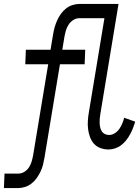

<svg xmlns="http://www.w3.org/2000/svg" viewBox="-94 -755 714 980"><path d="M-74 205 -71 131H0Q16 131 30.5 122Q45 113 54 99Q63 85 67.5 69.5Q72 54 75 38L152 -427H35L38 -501H164L177 -580Q180 -598 185 -616Q190 -634 198 -651.5Q206 -669 217 -684.5Q228 -700 243.5 -712Q259 -724 277 -729.5Q295 -735 313 -735H511L418 -172Q416 -160 415 -148.5Q414 -137 414.5 -126Q415 -115 417.5 -104Q420 -93 426 -84Q432 -75 442 -70.5Q452 -66 463 -66Q478 -66 492 -75Q506 -84 515 -97Q524 -110 530 -124.5Q536 -139 540 -154L596 -134Q591 -117 584.5 -100.5Q578 -84 569.5 -68.5Q561 -53 550 -39Q539 -25 524.5 -14Q510 -3 493 2.5Q476 8 460 8Q438 8 418 0.5Q398 -7 385 -22Q372 -37 365 -56.5Q358 -76 355.5 -97Q353 -118 354.5 -140Q356 -162 360 -184L439 -662H310Q294 -662 279.5 -652.5Q265 -643 256 -629Q247 -615 242.5 -599.5Q238 -584 235 -568L224 -501H341L338 -427H212L133 50Q130 68 125.5 86Q121 104 112.5 121.5Q104 139 93 154.5Q82 170 66.5 182Q51 194 33 199.5Q15 205 -3 205Z"/></svg>

Font: Iosevka Curly Extended
Style: Italic
Weight: 400
Width: 7
Italic angle: -9°
Monospace: yes
Designer: Belleve Invis
Foundry: Belleve Invis
Version: Version 11.1.0; ttfautohint (v1.8.3)